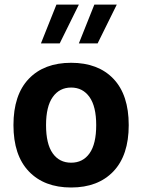

<svg xmlns="http://www.w3.org/2000/svg" viewBox="-20 -811 618 836"><path d="M289.7 -429.8Q340.3 -429.8 369.6 -388.7Q398.9 -347.6 398.9 -266.2Q398.9 -184.2 369.9 -143.4Q341 -102.6 289.7 -102.6Q238.5 -102.6 209.5 -143.4Q180.5 -184.2 180.5 -266.2Q180.5 -347.6 209.8 -388.7Q239.1 -429.8 289.7 -429.8ZM289.7 -537.6Q172 -537.6 105.3 -467.8Q38.6 -398 38.6 -266.2Q38.6 -134.8 105.6 -64.7Q172.6 5.4 289.7 5.4Q406.8 5.4 473.7 -64.7Q540.5 -134.8 540.5 -266.2Q540.5 -398 474 -467.8Q407.5 -537.6 289.7 -537.6ZM225.7 -791 158.2 -621.9H239.9L323.4 -791ZM390.8 -791 323.3 -621.9H405L488.5 -791Z"/></svg>

Font: Estedad-FD VF
Style: Regular
Weight: 100
Designer: Amin Abedi
Version: Version 7.3